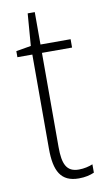

<svg xmlns="http://www.w3.org/2000/svg" viewBox="-79 -790 410 747"><g transform="rotate(-10 126.0 -416.5)"><path d="M177 -117C128 -117 114 -150 114 -217V-589H233V-622H114V-750H86L76 -623L17 -613V-589H76V-217C76 -129 100 -83 171 -83C197 -83 216 -88 232 -95V-128C218 -122 198 -117 177 -117Z"/></g></svg>

Font: Noto Sans Telugu UI Condensed ExtraLight
Style: Regular
Weight: 200
Width: 3
Designer: Jelle Bosma - Monotype Design Team
Foundry: Monotype Imaging Inc.
Version: Version 2.005